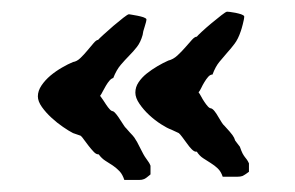

<svg xmlns="http://www.w3.org/2000/svg" viewBox="-20 -376 494 322"><path d="M145.5 -117.2H144.5Q141.1 -117.2 137 -121.6Q132.8 -126 128.7 -131.3Q124.5 -136.7 120.8 -141.8Q117.2 -147 115.2 -148.4L102.5 -152.8Q95.7 -156.2 85.7 -163.1Q75.7 -169.9 66.4 -178.5Q57.1 -187 50.3 -196.5Q43.5 -206.1 43.5 -214.4Q43.5 -223.6 49.6 -232.7Q55.7 -241.7 64.7 -249.3Q73.7 -256.8 84 -262.7Q94.2 -268.6 102.5 -272Q108.9 -272.9 115 -278.8Q121.1 -284.7 126.7 -291.5Q132.3 -298.3 137 -303.7Q141.6 -309.1 144.5 -309.1Q146 -311 153.8 -318.1Q161.6 -325.2 170.4 -332.8Q179.2 -340.3 186.8 -346.2Q194.3 -352.1 196.3 -352.1Q196.8 -352.1 201.2 -351.3Q205.6 -350.6 210.7 -349.6Q215.8 -348.6 220.2 -347.2Q224.6 -345.7 225.6 -343.8Q225.6 -340.3 222.7 -331.5Q219.7 -322.8 219.2 -317.4Q215.8 -305.2 209.7 -297.4Q203.6 -289.6 196.5 -282.5Q189.5 -275.4 182.4 -267.1Q175.3 -258.8 169.9 -245.1Q167 -244.6 163.8 -241Q160.6 -237.3 157.7 -232.4Q154.8 -227.5 152.3 -222.7Q149.9 -217.8 147.9 -215.3Q149.9 -212.9 152.6 -208.7Q155.3 -204.6 158.2 -200.2Q161.1 -195.8 164.1 -192.6Q167 -189.5 169.4 -189.5Q172.4 -188 175.5 -183.8Q178.7 -179.7 181.6 -175Q184.6 -170.4 187.3 -166.3Q189.9 -162.1 191.4 -161.1L197.8 -153.8Q203.1 -148.4 205.3 -145.3Q207.5 -142.1 210 -137.7L217.3 -123.5Q220.7 -116.7 222.9 -113.3Q225.1 -109.9 226.8 -107.7Q228.5 -105.5 229.7 -103.5Q231 -101.6 232.4 -98.1V-83.5Q225.1 -77.1 221.7 -75.7Q218.3 -74.2 213.4 -74.2H188.5Q185.5 -83.5 180.4 -88.9Q175.3 -94.2 169.2 -98.4Q163.1 -102.5 156.7 -106.4Q150.4 -110.4 145.5 -117.2ZM310.1 -121.6H308.6Q305.7 -121.6 301.5 -125.7Q297.4 -129.9 293.5 -135.5Q289.6 -141.1 285.6 -146.2Q281.7 -151.4 279.8 -152.8L267.1 -158.7Q260.3 -161.1 250 -167.7Q239.7 -174.3 230.2 -183.1Q220.7 -191.9 213.9 -201.9Q207 -211.9 207 -220.7Q207 -230 212.4 -238Q217.8 -246.1 226.1 -252.7Q234.4 -259.3 243.9 -264.9Q253.4 -270.5 262.2 -274.4Q270.5 -276.4 277.6 -283Q284.7 -289.6 290.8 -296.6Q296.9 -303.7 301.8 -309.1Q306.6 -314.5 310.1 -314.5Q311 -315.9 318.4 -322.8Q325.7 -329.6 334.5 -336.9Q343.3 -344.2 351.1 -350.3Q358.9 -356.4 360.8 -356.4Q361.3 -356.4 365.7 -356Q370.1 -355.5 375 -354.5Q379.9 -353.5 384.3 -352.1Q388.7 -350.6 389.6 -348.6Q389.6 -346.2 388.9 -342.8Q388.2 -339.4 387.2 -335.4Q386.2 -331.5 385.3 -328.4Q384.3 -325.2 383.8 -323.7Q379.4 -310.5 373.3 -302.5Q367.2 -294.4 360.8 -287.4Q354.5 -280.3 347.9 -272.2Q341.3 -264.2 336.4 -251Q332.5 -251 329.1 -247.1Q325.7 -243.2 322.8 -238.3Q319.8 -233.4 317.4 -228.3Q314.9 -223.1 313 -221.2Q314.9 -218.8 317.4 -214.1Q319.8 -209.5 322.8 -205.1Q325.7 -200.7 328.6 -197.5Q331.5 -194.3 334 -194.3Q336.9 -193.4 340.1 -189.2Q343.3 -185.1 346.2 -179.9Q349.1 -174.8 351.8 -170.7Q354.5 -166.5 356 -165.5Q361.8 -159.2 365 -155.5Q368.2 -151.9 369.9 -149.4Q371.6 -147 372.6 -145Q373.5 -143.1 374.5 -140.1L382.3 -129.9Q384.8 -122.6 386.7 -118.9Q388.7 -115.2 390.4 -113Q392.1 -110.8 393.8 -108.6Q395.5 -106.4 397.5 -102.1V-87.9Q389.6 -82 386.5 -80.8Q383.3 -79.6 377.9 -79.6H353.5Q350.6 -88.4 345.2 -93.5Q339.8 -98.6 333.5 -102.5Q327.1 -106.4 320.8 -110.6Q314.5 -114.7 310.1 -121.6Z"/></svg>

Font: IM FELL English SC
Style: Regular
Weight: 400
Designer: Igino Marini
Foundry: Igino Marini
Version: 3.00